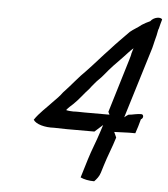

<svg xmlns="http://www.w3.org/2000/svg" viewBox="-48 -653 621 709"><g transform="rotate(5 262.5 -299.0)"><path d="M85 -195C95 -179 128 -170 162 -172C176 -172 194 -171 209 -171H312L342 -198L333 -170C322 -135 308 -103 297 -67L276 2C288 8 307 12 327 12C335 4 345 -8 349 -22L357 -48C368 -85 383 -119 394 -156L385 -176C402 -177 420 -177 439 -178H463C469 -195 474 -212 479 -231C489 -236 488 -248 481 -250C463 -251 448 -245 432 -244C427 -241 421 -237 417 -233L498 -497C500 -503 503 -519 504 -522C508 -537 512 -552 514 -566L516 -571C519 -582 521 -593 525 -605C520 -615 493 -611 482 -595C471 -590 461 -585 452 -579C439 -568 423 -560 410 -549C388 -526 364 -503 342 -478C316 -451 290 -420 264 -393C236 -366 211 -333 184 -305C174 -291 162 -279 149 -266C128 -243 103 -222 85 -195ZM201 -241C207 -249 217 -258 226 -266C246 -285 261 -307 280 -327C285 -333 290 -341 296 -347C307 -361 318 -369 329 -383C349 -408 372 -432 394 -454C406 -466 416 -479 429 -490L423 -470C423 -466 419 -453 417 -446L357 -248L362 -238H269C257 -238 240 -239 228 -238C220 -238 207 -239 201 -241Z"/></g></svg>

Font: SolarCharger
Style: 552
Weight: 400
Designer: Mew Too
Foundry: Cannot Into Space Fonts/KineticPlasma Fonts
Version: Version 1.100